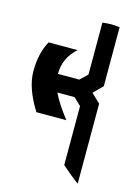

<svg xmlns="http://www.w3.org/2000/svg" viewBox="-85 -629 387 582"><g transform="rotate(15 109.0 -338.5)"><path d="M22 -483C7 -456 0 -424 0 -387C0 -351 14 -312 41 -269H135C114 -296 98 -320 87 -343H141L164 -321V-136C185 -118 199 -106 206 -101C213 -96 217 -93 218 -92V-343L190 -370L218 -398V-583C209 -584 201 -585 192 -585C183 -585 173 -584 164 -583V-420L141 -398H74C74 -432 87 -460 113 -483Z"/></g></svg>

Font: ABC-Love-Monogram
Style: Regular
Weight: 400
Designer: Sadat Fauzi
Foundry: Intuisi Creative
Version: Version 001.000